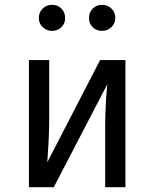

<svg xmlns="http://www.w3.org/2000/svg" viewBox="-20 -776 640 796"><path d="M141 -701Q141 -725 157 -740.5Q173 -756 196 -756Q219 -756 234.5 -740.5Q250 -725 250 -701Q250 -678 234.5 -663Q219 -648 196 -648Q173 -648 157 -663.5Q141 -679 141 -701ZM349 -701Q349 -725 364.5 -740.5Q380 -756 403 -756Q426 -756 442 -740.5Q458 -725 458 -701Q458 -679 442 -663.5Q426 -648 403 -648Q380 -648 364.5 -663Q349 -678 349 -701ZM500 -527V0H416V-246Q416 -288 418 -331Q420 -374 422.5 -400Q425 -426 425 -427L203 0H100V-527H184V-280Q184 -244 182 -201.5Q180 -159 178 -131.5Q176 -104 176 -103L395 -527Z"/></svg>

Font: Fira Mono
Style: Regular
Weight: 400
Designer: Carrois Corporate & Edenspiekermann AG
Foundry: Carrois Corporate GbR & Edenspiekermann AG
Version: Version 3.206;PS 003.206;hotconv 1.0.70;makeotf.lib2.5.58329